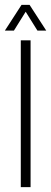

<svg xmlns="http://www.w3.org/2000/svg" viewBox="-23 -765 209 785"><path d="M62 0V-600H102V0ZM-3 -640 65 -745H98L166 -640H130L82 -717L34 -640Z"/></svg>

Font: Big Shoulders Stencil Text SC Thin
Style: Regular
Weight: 100
Designer: Patric King
Foundry: XO Type Co
Version: Version 2.001